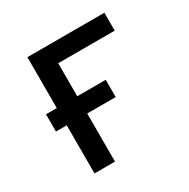

<svg xmlns="http://www.w3.org/2000/svg" viewBox="-129 -655 757 771"><g transform="rotate(-30 250.0 -269.5)"><path d="M95 0V-223H45V-303H95V-539H452V-456H190V-303H322V-223H190V0Z"/></g></svg>

Font: Noto Sans Mono ExtraCondensed Medium
Style: Regular
Weight: 500
Width: 2
Designer: Monotype Design Team
Foundry: Monotype Imaging Inc.
Version: Version 2.014